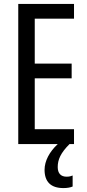

<svg xmlns="http://www.w3.org/2000/svg" viewBox="-20 -785 442 978"><path d="M274 66C274 28 289 -6 334 -51H357V-127H157V-386H345V-461H157V-690H357V-765H73V-51H274C232 -12 207 35 207 80C207 141 239 173 303 173C323 173 339 170 350 165V109C343 112 334 115 319 115C290 115 274 98 274 66Z"/></svg>

Font: Noto Sans Tamil UI ExtraCondensed
Style: Regular
Weight: 400
Width: 2
Designer: Jelle Bosma - Monotype Design Team
Foundry: Monotype Imaging Inc.
Version: Version 2.004